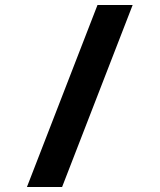

<svg xmlns="http://www.w3.org/2000/svg" viewBox="-20 -742 640 770"><path d="M88 8 371 -722H512L229 8Z"/></svg>

Font: Noto Sans Mono ExtraBold
Style: Regular
Weight: 800
Designer: Monotype Design Team
Foundry: Monotype Imaging Inc.
Version: Version 2.014